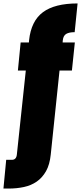

<svg xmlns="http://www.w3.org/2000/svg" viewBox="-87 -808 471 1116"><path d="M82 -574Q94 -686 162.5 -737Q231 -788 364 -788L347 -621Q315 -621 298 -611Q281 -601 278 -574L277 -561H348L331 -398H259L208 90Q202 149 180.5 187Q159 225 126.5 247.5Q94 270 52 279Q10 288 -36 288H-67L-51 121H-18Q8 121 11 90L63 -398H17L33 -561H81L82 -574Z"/></svg>

Font: SVN-Poppins ExtraBold
Style: Regular
Weight: 800
Designer: Ninad Kale (Devanagari), Jonny Pinhorn (Latin)
Foundry: Indian Type Foundry
Version: Version 3.002 2017; ttfautohint (v1.8.3)